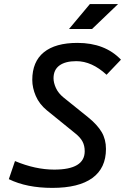

<svg xmlns="http://www.w3.org/2000/svg" viewBox="-20 -914 626 944"><path d="M237.3 9.8Q110.8 9.8 23.4 -33.2L53.7 -122.1Q153.8 -80.1 246.6 -80.1Q396.5 -80.1 396.5 -170.4Q396.5 -197.8 385.7 -218Q375 -238.3 350.6 -257.8L210.9 -371.1Q173.3 -401.9 156 -442.1Q138.7 -482.4 138.7 -521Q138.7 -610.8 195.6 -657Q252.4 -703.1 360.8 -703.1Q496.1 -703.1 574.7 -620.6L503.9 -546.4Q431.6 -613.3 355 -613.3Q301.3 -613.3 272.2 -592Q243.2 -570.8 243.2 -529.3Q243.2 -507.3 254.9 -481.4Q266.6 -455.6 292.5 -434.6L412.6 -337.9Q459 -300.3 480 -264.4Q501 -228.5 501 -181.6Q501 -87.4 434.1 -38.8Q367.2 9.8 237.3 9.8ZM319.3 -771.5 421.9 -894H560.5L432.6 -771.5Z"/></svg>

Font: Cascadia Mono PL
Style: Italic
Weight: 400
Italic angle: -10°
Monospace: yes
Designer: Aaron Bell
Foundry: Saja Typeworks
Version: Version 2404.023; ttfautohint (v1.8.4)